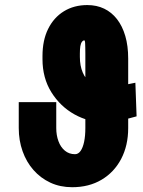

<svg xmlns="http://www.w3.org/2000/svg" viewBox="-20 -741 572 770"><path d="M522.9 -409.2 527.8 -274.4Q502 -267.1 467.3 -258.8Q432.6 -250.5 400.9 -250.5Q335.9 -250.5 278.8 -282.2Q221.7 -314 186 -371.1Q150.4 -428.2 150.4 -503.9V-516.1Q150.4 -579.6 173.1 -625.2Q195.8 -670.9 236.3 -695.8Q276.9 -720.7 330.1 -720.7Q367.7 -720.7 397.7 -706.3Q427.7 -691.9 449.2 -664.3Q470.7 -636.7 482.4 -596.9Q494.1 -557.1 494.1 -506.3V-227.5Q494.1 -157.7 466.1 -104Q438 -50.3 387.5 -20.3Q336.9 9.8 269.5 9.8Q221.2 9.8 181.9 -8.5Q142.6 -26.9 114.3 -59.1Q85.9 -91.3 70.6 -134.5Q55.2 -177.7 55.2 -227.5V-331.5H205.6V-227.5Q205.6 -198.7 214.4 -174.8Q223.1 -150.9 240.2 -136.7Q257.3 -122.6 280.8 -122.6Q293.9 -122.6 303.2 -135.7Q312.5 -148.9 317.4 -172.6Q322.3 -196.3 322.3 -227.5V-526.4Q322.3 -540 322 -549.8Q321.8 -559.6 321.5 -566.2Q321.3 -572.8 320.3 -575.9Q319.3 -579.1 318.4 -579.1Q313 -579.1 308.6 -573.2Q304.2 -567.4 302.2 -555.7Q300.3 -543.9 300.3 -526.4V-512.7Q300.3 -477.1 312 -449.7Q323.7 -422.4 346.4 -407Q369.1 -391.6 400.9 -391.6Q433.6 -391.6 464.6 -397.5Q495.6 -403.3 522.9 -409.2Z"/></svg>

Font: Roboto Condensed Black
Style: Regular
Weight: 900
Designer: Christian Robertson
Foundry: Google
Version: Version 3.008; 2023